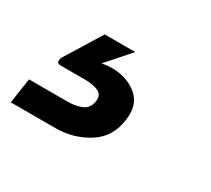

<svg xmlns="http://www.w3.org/2000/svg" viewBox="-71 -117 539 490"><g transform="rotate(30 198.5 128.0)"><path d="M-3 263 8 189H120Q147 189 164 181Q181 173 184 152Q187 132 171.5 125Q156 118 130 118H61Q48 118 50 108Q50 104 52 100L118 -7H208L148 61Q163 58 177 58Q221 58 251 82.5Q281 107 274 155Q267 209 224 236Q181 263 129 263Z"/></g></svg>

Font: Host Grotesk
Style: Bold Italic
Weight: 700
Italic angle: -8°
Designer: Doğukan Karapınar
Foundry: Element Type
Version: Version 1.003; ttfautohint (v1.8.4.7-5d5b)